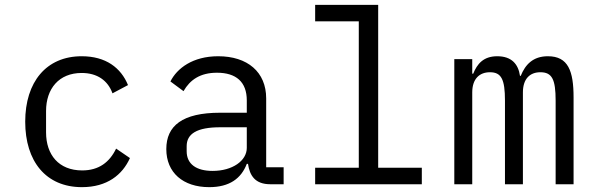

<svg xmlns="http://www.w3.org/2000/svg" viewBox="-20 -760 2440 792"><path d="M318 12C422 12 485 -39 516 -108L459 -147C432 -91 388 -57 319 -57C222 -57 170 -122 170 -214V-302C170 -394 223 -459 317 -459C381 -459 425 -428 444 -375L508 -409C479 -480 417 -528 317 -528C171 -528 84 -422 84 -258C84 -95 169 12 318 12Z M1150 0V-70H1078V-354C1078 -463 1001 -528 880 -528C775 -528 710 -478 683 -424L737 -384C764 -431 806 -460 875 -460C954 -460 998 -422 998 -346V-295H888C732 -295 666 -241 666 -145C666 -48 735 12 843 12C927 12 975 -24 998 -84H1003C1010 -36 1032 0 1095 0ZM857 -55C790 -55 750 -83 750 -136V-157C750 -208 792 -235 888 -235H998V-150C998 -97 939 -55 857 -55Z M1280 0H1720V-68H1540V-740H1280V-672H1460V-68H1280Z M1928 0V-379C1928 -435 1958 -462 2001 -462C2048 -462 2063 -433 2063 -345V0H2137V-379C2137 -435 2166 -462 2209 -462C2257 -462 2272 -433 2272 -345V0H2346V-358C2346 -467 2324 -528 2240 -528C2179 -528 2147 -494 2128 -447H2125C2118 -495 2091 -528 2031 -528C1974 -528 1948 -496 1932 -456H1928V-516H1854V0Z"/></svg>

Font: IBM Mono
Style: Regular
Weight: 400
Monospace: yes
Designer: Mike Abbink, Paul van der Laan, Pieter van Rosmalen
Foundry: Bold Monday
Version: Version 2.3